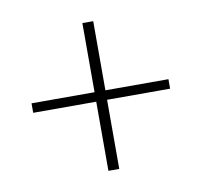

<svg xmlns="http://www.w3.org/2000/svg" viewBox="-57 -609 587 558"><g transform="rotate(-10 236.0 -330.0)"><path d="M220 -112V-316H34V-344H220V-548H252V-344H438V-316H252V-112Z"/></g></svg>

Font: Assistant ExtraLight ExtraLight
Style: Regular
Weight: 250
Version: Version 3.000